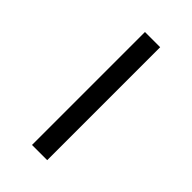

<svg xmlns="http://www.w3.org/2000/svg" viewBox="11 -871 339 339"><g transform="rotate(-45 181.0 -701.0)"><path d="M322 -720.5V-682.5H40V-720.5Z"/></g></svg>

Font: Hepta Slab Light
Style: Regular
Weight: 300
Designer: Michael LaGattuta
Foundry: Michael LaGattuta
Version: Version 1.102